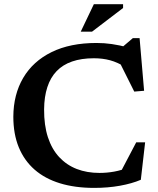

<svg xmlns="http://www.w3.org/2000/svg" viewBox="-20 -904 772 936"><path d="M465 -61Q501.5 -61 537.2 -67.5Q573 -74 610 -89L560.5 -51L644 -210H687.5L666.5 -27.5Q623 -9 564.5 1.5Q506 12 439 12Q345.5 12 272.2 -10.5Q199 -33 148.5 -77.2Q98 -121.5 71.5 -186Q45 -250.5 45 -335Q45.5 -443.5 93.2 -524.5Q141 -605.5 231.5 -650Q322 -694.5 450.5 -694.5Q489 -694.5 525.2 -689.2Q561.5 -684 605.5 -672.5L566.5 -666L627.5 -718H660.5L682.5 -461.5L634.5 -457.5L551.5 -623.5L594.5 -575Q553 -600.5 516.5 -610.2Q480 -620 437.5 -620Q377 -620 331.5 -604.2Q286 -588.5 256 -557.2Q226 -526 210.8 -479.2Q195.5 -432.5 195 -371Q194.5 -293.5 213.5 -235.2Q232.5 -177 268.5 -138.2Q304.5 -99.5 354.2 -80.2Q404 -61 465 -61ZM373.5 -749.5 437.5 -883.5H580V-865L428.5 -749.5Z"/></svg>

Font: Newsreader SemiBold
Style: Regular
Weight: 600
Designer: Hugues Gentile
Foundry: Production Type
Version: Version 1.003